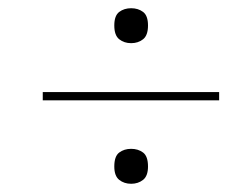

<svg xmlns="http://www.w3.org/2000/svg" viewBox="-20 -591 599 467"><path d="M299 -486Q282 -486 270 -495.5Q258 -505 258 -529Q258 -553 270 -562Q282 -571 299 -571Q316 -571 328 -562Q340 -553 340 -529Q340 -505 328 -495.5Q316 -486 299 -486ZM84 -347V-367H513V-347ZM299 -144Q282 -144 270 -153.5Q258 -163 258 -186Q258 -211 270 -220Q282 -229 299 -229Q316 -229 328 -220Q340 -211 340 -186Q340 -163 328 -153.5Q316 -144 299 -144Z"/></svg>

Font: Noto Serif Display ExtraLight
Style: Italic
Weight: 200
Italic angle: -12°
Designer: Monotype Design Team
Foundry: Monotype Imaging Inc.
Version: Version 2.009